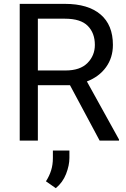

<svg xmlns="http://www.w3.org/2000/svg" viewBox="-20 -731 656 998"><path d="M498 0 343.8 -288.1H176.8V0H82.5V-710.9H317.9Q437.5 -710.9 502.2 -656.2Q566.9 -601.6 566.9 -497.6Q566.9 -431.2 531 -381.6Q495.1 -332 431.6 -307.6L598.6 -5.9V0ZM317.9 -633.8H176.8V-364.7H320.8Q396.5 -364.7 434.8 -403.6Q473.1 -442.4 473.1 -497.6Q473.1 -559.1 436.3 -596.4Q399.4 -633.8 317.9 -633.8ZM340.8 51.3V89.8Q340.8 128.4 323.5 172.9Q306.2 217.3 270 247.1L218.8 211.4Q236.8 183.6 245.8 154.3Q254.9 125 254.9 90.8V51.3Z"/></svg>

Font: Vazirmatn RD UI FD
Style: Regular
Weight: 400
Designer: Saber Rastikerdar
Foundry: Saber Rastikerdar
Version: Version 33.003